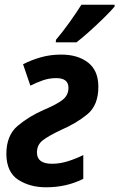

<svg xmlns="http://www.w3.org/2000/svg" viewBox="-20 -786 507 816"><path d="M305 -606Q326 -622 358.5 -651Q391 -680 421.5 -710Q452 -740 467 -758V-766H326Q304 -731 275 -690.5Q246 -650 218 -617L217 -606ZM334 -26V-127Q304 -112 269.5 -101Q235 -90 201 -90Q137 -90 137 -138Q137 -170 161 -189Q185 -208 240 -234Q305 -262 351.5 -300.5Q398 -339 398 -417Q398 -486 354.5 -520Q311 -554 240 -554Q194 -554 153.5 -542.5Q113 -531 78 -513L109 -422Q135 -435 162 -444.5Q189 -454 219 -454Q271 -454 271 -413Q271 -382 247 -362.5Q223 -343 166 -319Q104 -292 55.5 -251.5Q7 -211 7 -131Q8 -54 57.5 -22Q107 10 176 10Q263 10 334 -26Z"/></svg>

Font: Noto Sans UI SemiCondensed
Style: Bold Italic
Weight: 700
Width: 4
Designer: Monotype Design Team
Foundry: Monotype Imaging Inc.
Version: 1.001